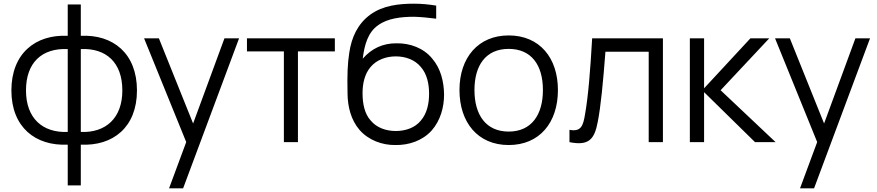

<svg xmlns="http://www.w3.org/2000/svg" viewBox="-20 -770 4749 1040"><path d="M417.7 -576V-745.8H346.9V-576C171.9 -584.4 41.7 -480.2 41.7 -280.2C41.7 -81.2 171.9 21.9 346.9 13.5V234.4H417.7V13.5C592.7 21.9 721.9 -81.2 721.9 -280.2C721.9 -480.2 592.7 -584.4 417.7 -576ZM120.8 -280.2C120.8 -431.3 207.3 -510.4 346.9 -504.2V-55.2C209.4 -50 120.8 -130.2 120.8 -280.2ZM417.7 -55.2V-504.2C554.2 -510.4 642.7 -432.3 642.7 -280.2C642.7 -129.2 552.1 -50 417.7 -55.2Z M1195.8 -562.5 1026 -101 840.6 -562.5H760.4L988.5 -1V0L895.8 250H971.9L1275 -562.5Z M1793.8 -562.5H1317.7V-491.7H1517.7V0H1593.8V-491.7H1793.8Z M2129.2 -535.4C2054.2 -536.5 1992.7 -507.3 1944.8 -452.1C1954.2 -529.2 1974 -595.8 2028.1 -633.3C2079.2 -670.8 2153.1 -679.2 2222.9 -679.2C2260.4 -678.1 2302.1 -674 2342.7 -668.8V-739.6C2305.2 -745.8 2265.6 -750 2222.9 -750C2140.6 -750 2054.2 -740.6 1985.4 -690.6C1917.7 -640.6 1884.4 -568.8 1871.9 -484.4C1862.5 -424 1860.4 -368.8 1862.5 -262.5C1863.5 -190.6 1881.2 -120.8 1927.1 -66.7C1976 -10.4 2051 16.7 2121.9 15.6C2193.8 16.7 2267.7 -7.3 2317.7 -62.5C2365.6 -116.7 2385.4 -188.5 2385.4 -258.3C2384.4 -327.1 2367.7 -399 2320.8 -453.1C2274 -510.4 2200 -536.5 2129.2 -535.4ZM2124 -464.6C2177.1 -464.6 2228.1 -445.8 2259.4 -407.3C2292.7 -369.8 2304.2 -315.6 2304.2 -262.5C2304.2 -208.3 2292.7 -155.2 2259.4 -116.7C2228.1 -78.1 2177.1 -60.4 2124 -60.4C2070.8 -60.4 2019.8 -78.1 1987.5 -117.7C1955.2 -153.1 1943.8 -208.3 1943.8 -264.6C1943.8 -317.7 1955.2 -369.8 1987.5 -407.3C2019.8 -445.8 2070.8 -464.6 2124 -464.6Z M2735.4 15.6C2902.1 15.6 3002.1 -105.2 3002.1 -282.3C3002.1 -456.3 2903.1 -578.1 2735.4 -578.1C2570.8 -578.1 2468.8 -458.3 2468.8 -282.3C2468.8 -107.3 2567.7 15.6 2735.4 15.6ZM2920.8 -282.3C2920.8 -149 2859.4 -57.3 2735.4 -57.3C2613.5 -57.3 2550 -145.8 2550 -282.3C2550 -413.5 2609.4 -505.2 2735.4 -505.2C2858.3 -505.2 2920.8 -417.7 2920.8 -282.3Z M3187.5 -562.5C3177.1 -383.3 3166.7 -252.1 3149 -151C3138.5 -87.5 3127.1 -55.2 3064.6 -66.7V0C3168.8 20.8 3200 -14.6 3217.7 -109.4C3234.4 -192.7 3246.9 -326 3259.4 -489.6H3493.8V0H3570.8V-562.5Z M3716.7 0H3793.8V-270.8L4069.8 0H4181.2L3883.3 -281.2L4146.9 -562.5H4044.8L3793.8 -291.7V-562.5H3716.7Z M4613.5 -562.5 4443.8 -101 4258.3 -562.5H4178.1L4406.2 -1V0L4313.5 250H4389.6L4692.7 -562.5Z"/></svg>

Font: Manrope3
Style: Regular
Weight: 400
Width: 4
Designer: Mikhail Sharanda
Foundry: Mikhail Sharanda
Version: Version 3.000;PS 003.000;hotconv 1.0.88;makeotf.lib2.5.64775